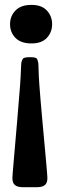

<svg xmlns="http://www.w3.org/2000/svg" viewBox="-20 -759 255 793"><path d="M104 -522.9Q112.8 -522.9 118.2 -522.2Q123.5 -521.5 127.7 -520Q131.8 -518.6 133.8 -513.9Q135.7 -509.3 137 -504.6Q138.2 -500 138.7 -490Q139.2 -480 139.4 -470.2Q139.6 -460.4 140.4 -442.6Q141.1 -424.8 142.6 -407.7Q146.5 -354 155 -260.5Q163.6 -167 169.7 -99.6Q175.8 -32.2 175.8 -23.9Q175.8 -3.4 165.3 5.4Q154.8 14.2 131.8 14.2H75.2Q52.2 14.2 41.7 5.4Q31.2 -3.4 31.2 -23.9Q31.2 -32.2 37.1 -99.4Q43 -166.5 51 -260.5Q59.1 -354.5 63 -407.7Q64.5 -424.8 65.2 -442.6Q65.9 -460.4 66.4 -470.2Q66.9 -480 67.4 -490.2Q67.9 -500.5 69.3 -504.9Q70.8 -509.3 73 -513.9Q75.2 -518.6 79.6 -520Q84 -521.5 89.4 -522.2Q94.7 -522.9 104 -522.9ZM21.5 -659.2Q21.5 -692.4 43.9 -715.6Q66.4 -738.8 109.9 -738.8Q152.3 -738.8 173.8 -715.3Q195.3 -691.9 195.3 -659.2Q195.3 -626 173.8 -602.8Q152.3 -579.6 109.9 -579.6Q66.4 -579.6 43.9 -602.5Q21.5 -625.5 21.5 -659.2Z"/></svg>

Font: Coustard
Style: Regular
Weight: 400
Foundry: vernon adams
Version: Version 1.000